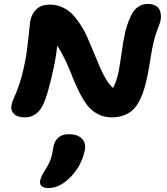

<svg xmlns="http://www.w3.org/2000/svg" viewBox="-20 -636 843 970"><path d="M105 -43Q68.4 -43 50.5 -60.8Q32.7 -78.6 38.1 -106Q40.5 -120.1 51.8 -144Q63 -168 78.4 -213.6Q93.8 -259.3 106.9 -326.2Q116.2 -372.1 123.5 -445.3Q130.9 -518.6 132.8 -529.8Q140.6 -567.9 165 -590.3Q189.5 -612.8 231 -612.8Q266.6 -612.8 297.1 -598.4Q327.6 -584 349.6 -559.8Q371.6 -535.6 391.6 -503.4Q411.6 -471.2 426 -436.5Q440.4 -401.9 456.1 -365Q471.7 -328.1 485.1 -296.1Q498.5 -264.2 515.6 -236.1Q532.7 -208 550.8 -191.9Q569.8 -225.6 580.1 -277.8Q585.9 -308.6 594.5 -370.1Q603 -431.6 612.5 -473.1Q622.1 -514.6 640.1 -553.2Q668.9 -616.2 727.1 -616.2Q752 -616.2 767.8 -606.2Q783.7 -596.2 788.8 -580.1Q793.9 -564 792.7 -545.9Q791.5 -527.8 784.2 -509.8Q766.6 -466.8 757.6 -430.4Q748.5 -394 740.5 -341.8Q732.4 -289.6 726.1 -258.8Q717.8 -217.8 709 -188Q700.2 -158.2 685.8 -129.4Q671.4 -100.6 652.8 -82.5Q634.3 -64.5 606.9 -53.7Q579.6 -43 544.9 -43Q504.9 -43 472.7 -60.5Q440.4 -78.1 419.9 -105.5Q399.4 -132.8 379.6 -172.1Q359.9 -211.4 345.7 -248.8Q331.5 -286.1 310.8 -330.1Q290 -374 269 -404.8Q266.1 -372.1 255.9 -314.9Q222.7 -154.3 193.8 -99.1Q162.6 -43 105 -43ZM225.1 314Q200.7 314 189.9 304Q179.2 293.9 183.1 274.9Q187.5 254.9 208 222.2Q218.3 206.5 225.6 192.6Q232.9 178.7 237.1 165.3Q241.2 151.9 242.9 144.5Q244.6 137.2 247.1 123Q249.5 108.9 250 105Q255.4 76.2 274.9 59.1Q294.4 42 327.1 42Q371.6 42 393.6 64.2Q415.5 86.4 408.2 124Q389.6 211.4 323.2 271Q275.4 314 225.1 314Z"/></svg>

Font: Shantell Sans Irregular
Style: Bold Italic
Weight: 700
Italic angle: -11.31°
Designer: Stephen Nixon, Anya Danilova, Shantell Martin
Foundry: Arrow Type
Version: Version 1.006;[9816181b4]